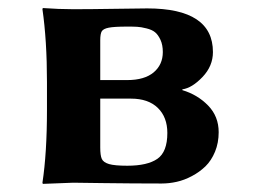

<svg xmlns="http://www.w3.org/2000/svg" viewBox="-20 -452 625 475"><path d="M228 -253.9V-352.1C228 -363.1 229.3 -370.7 231.9 -374.8C234.5 -378.8 240.2 -381.8 249 -383.5C257.8 -385.3 273.1 -386.2 294.9 -386.2C305 -386.2 313.2 -386.1 319.3 -385.7C325.5 -385.4 333.2 -384.1 342.3 -381.8C351.4 -379.6 358.5 -376.4 363.5 -372.3C368.6 -368.2 373 -362 377 -353.5C380.9 -345.1 382.8 -335 382.8 -323.2C382.8 -302.4 375.2 -285.6 360.1 -272.9C345 -260.3 323.2 -253.9 294.9 -253.9ZM228 -208H304.2C332.5 -208 354.6 -200.4 370.4 -185.1C386.1 -169.8 394 -149.1 394 -123C394 -91.8 385.8 -70.5 369.4 -59.1C352.9 -47.7 328.1 -42 294.9 -42C274.1 -42 259 -43.4 249.8 -46.1C240.5 -48.9 234.5 -53.1 231.9 -58.8C229.3 -64.5 228 -73.9 228 -86.9ZM161.1 0C164.7 0 189.9 0.3 236.8 1C283.7 1.6 331.4 2 379.9 2C392.3 2 404.7 0.6 417.2 -2.2C429.8 -5 442.3 -9.7 454.8 -16.4C467.4 -23 478.5 -31.1 488.3 -40.5C498 -50 505.9 -62 512 -76.7C518 -91.3 521 -107.4 521 -125C521 -151 512.3 -173 494.9 -190.9C477.5 -208.8 456.2 -221.5 431.2 -229V-231C447.1 -233.2 463.7 -243.4 481 -261.5C498.2 -279.5 506.8 -300.1 506.8 -323.2C506.8 -395.2 452.6 -431.2 344.2 -431.2C334.1 -431.2 307.8 -430.8 265.1 -430.2C222.5 -429.5 187.8 -429.2 161.1 -429.2C137.7 -429.2 112.6 -430.2 85.9 -432.1L85 -429.2C92.4 -378.1 96.2 -318 96.2 -249V-180.2C96.2 -108.6 92.4 -48.5 85 0L85.9 2.9Z"/></svg>

Font: Linux Biolinum G
Style: Bold
Weight: 700
Designer: Philipp H. Poll
Foundry: Philipp H. Poll
Version: Version 1.1.0